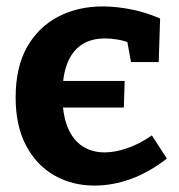

<svg xmlns="http://www.w3.org/2000/svg" viewBox="-20 -566 558 598"><path d="M368.3 -314 365.7 -231H101.7V-314ZM274.3 12Q204 12 148.2 -20.3Q92.3 -52.7 60.5 -114Q28.7 -175.3 28.7 -262.3Q28.7 -356.7 64.3 -419.5Q100 -482.3 161.5 -514.2Q223 -546 300 -546Q341 -546 387.3 -537Q433.7 -528 478.7 -508.3L474.3 -372.7H388L375.3 -442.7L383.7 -433Q363.7 -440 343.8 -443.2Q324 -446.3 307.3 -446.3Q263.3 -446.3 233.7 -426.3Q204 -406.3 189.2 -367.5Q174.3 -328.7 174.3 -270.3Q174.3 -210.7 190.3 -170.7Q206.3 -130.7 236.2 -111Q266 -91.3 306.3 -91.3Q337.7 -91.3 375.7 -104.2Q413.7 -117 453 -144.3L499.7 -72Q444 -29 387.5 -8.5Q331 12 274.3 12Z"/></svg>

Font: Bitter Thin
Style: Regular
Weight: 100
Designer: Sol Matas, and Bitter project Authors
Foundry: Sol Matas
Version: Version 2.002